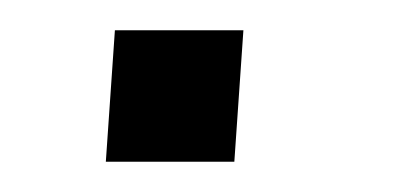

<svg xmlns="http://www.w3.org/2000/svg" viewBox="-20 -107 262 127"><path d="M56 -87H141L135 0H50Z"/></svg>

Font: Muli Light
Style: Italic
Weight: 300
Italic angle: -4.541°
Designer: Vernon Adams
Foundry: Vernon Adams
Version: Version 2.100; ttfautohint (v1.8.1.43-b0c9)